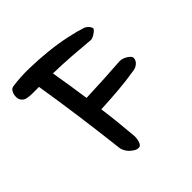

<svg xmlns="http://www.w3.org/2000/svg" viewBox="-132 -714 654 654"><g transform="rotate(-45 195.0 -386.5)"><path d="M352 -556Q350 -550 338 -542Q326 -534 318 -534Q275 -538 232.5 -541Q190 -544 146 -545Q152 -510 157.5 -475Q163 -440 168 -405Q253 -408 336 -414Q350 -414 364 -405Q378 -396 378 -388Q378 -377 369 -368.5Q360 -360 347 -358Q305 -351 262.5 -347.5Q220 -344 176 -342Q181 -307 184.5 -272.5Q188 -238 191 -204Q193 -190 188.5 -174.5Q184 -159 174 -159Q165 -159 157 -164Q149 -169 142.5 -175.5Q136 -182 132 -190Q128 -198 127 -204Q117 -290 105.5 -375Q94 -460 80 -546H47Q33 -546 21 -549Q9 -552 3 -564Q1 -567 0.5 -574Q0 -581 1.5 -588Q3 -595 7 -601Q11 -607 18 -609Q57 -615 101.5 -614Q146 -613 188.5 -608.5Q231 -604 268.5 -596Q306 -588 333 -579Q350 -569 352 -556Z"/></g></svg>

Font: Nanum Pen
Style: Regular
Weight: 400
Designer: Doo-yul Kwak; Hyunghwan Choi; Nicolas Noh;
Foundry: NHN Corporation
Version: Version 1.10